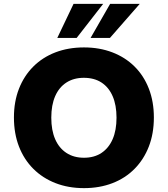

<svg xmlns="http://www.w3.org/2000/svg" viewBox="-20 -961 867 992"><path d="M414 11Q333 11 266.5 -15Q200 -41 152 -89Q104 -137 78 -204Q52 -271 52 -354Q52 -436 78 -502.5Q104 -569 152 -617Q200 -665 266.5 -690.5Q333 -716 414 -716Q494 -716 560.5 -690.5Q627 -665 675 -617.5Q723 -570 749 -503Q775 -436 775 -354Q775 -271 749 -204Q723 -137 675 -88.5Q627 -40 560.5 -14.5Q494 11 414 11ZM414 -146Q467 -146 504.5 -171Q542 -196 562 -242Q582 -288 582 -353Q582 -418 562 -464Q542 -510 504.5 -534.5Q467 -559 413 -559Q361 -559 323 -534.5Q285 -510 265 -464Q245 -418 245 -353Q245 -288 265 -242Q285 -196 323 -171Q361 -146 414 -146ZM276 -765 360 -941H513L376 -765ZM448 -765 549 -941H702L548 -765Z"/></svg>

Font: Nunito Sans 10pt Black
Style: Regular
Weight: 900
Designer: Vernon Adams
Foundry: Vernon Adams
Version: Version 3.101;gftools[0.9.27]